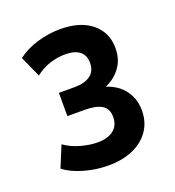

<svg xmlns="http://www.w3.org/2000/svg" viewBox="-92 -783 543 597"><g transform="rotate(-20 180.0 -484.0)"><path d="M168 -259Q127 -259 87.5 -270.5Q48 -282 24 -301L53 -371Q75 -355 105 -346.5Q135 -338 161 -338Q195 -338 214 -353Q233 -368 233 -396Q233 -424 213.5 -435.5Q194 -447 158 -447H100V-524H153Q185 -524 204 -537.5Q223 -551 223 -579Q223 -604 206.5 -617Q190 -630 159 -630Q134 -630 108.5 -622Q83 -614 60 -596L29 -665Q56 -686 94 -697.5Q132 -709 171 -709Q237 -709 275 -678Q313 -647 313 -595Q313 -557 293 -530.5Q273 -504 241 -491V-493Q265 -486 283.5 -471.5Q302 -457 313 -435Q324 -413 324 -385Q324 -346 304 -317.5Q284 -289 249 -274Q214 -259 168 -259Z"/></g></svg>

Font: Nunito Sans 10pt Condensed
Style: Bold
Weight: 700
Width: 3
Designer: Vernon Adams
Foundry: Vernon Adams
Version: Version 3.101;gftools[0.9.27]